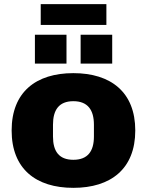

<svg xmlns="http://www.w3.org/2000/svg" viewBox="-20 -892 707 924"><path d="M176 -772H492V-872H176ZM148 -586H300V-725H148ZM368 -586H520V-725H368ZM333 12C513 12 631 -79 631 -264C631 -449 513 -540 333 -540C153 -540 36 -449 36 -264C36 -79 153 12 333 12ZM333 -123C263 -123 235 -165 235 -235V-292C235 -362 263 -405 333 -405C403 -405 432 -362 432 -292V-235C432 -165 403 -123 333 -123Z"/></svg>

Font: Archivo Black
Style: Regular
Weight: 900
Designer: Hector Gatti
Foundry: Omnibus-Type
Version: Version 2.001